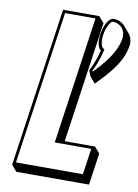

<svg xmlns="http://www.w3.org/2000/svg" viewBox="-94 -887 707 981"><g transform="rotate(10 260.0 -396.5)"><path d="M414.4 -824C391.3 -824 368.6 -784 361.4 -734C356.5 -699.5 361.6 -671.7 372.5 -658.9C374.3 -656.9 376.2 -655.2 378.2 -654C363.8 -589 337.4 -544 337.4 -544L349.8 -513L377.1 -481.2C427.3 -533.2 505.3 -609.2 518.7 -702.2C522.3 -727.2 515.5 -749.7 501.6 -765.9L474.4 -797.8C460.5 -814 439.4 -824 414.4 -824ZM340.4 -825H152.4L33.5 0L60.7 31.8H437.9L461.7 -133.2L434.5 -165H277.1L367.6 -793.2ZM323.2 -810 228.1 -150H417.3L397.8 -15H50.7L165.2 -810ZM412.3 -809C454 -809 482.5 -775.8 476.5 -734C465.4 -657.2 405.2 -590.3 356.3 -539.7L354.1 -545C362.3 -560.6 381.3 -600.2 393 -652.8L395.1 -662.4L387.4 -667.1C380.7 -671.2 370.9 -695.7 376.4 -734C383.9 -785.8 406.7 -809 412.3 -809Z"/></g></svg>

Font: Blink
Style: 3DObl
Weight: 400
Designer: Mew Too
Foundry: Cannot Into Space Fonts
Version: Version 001.000